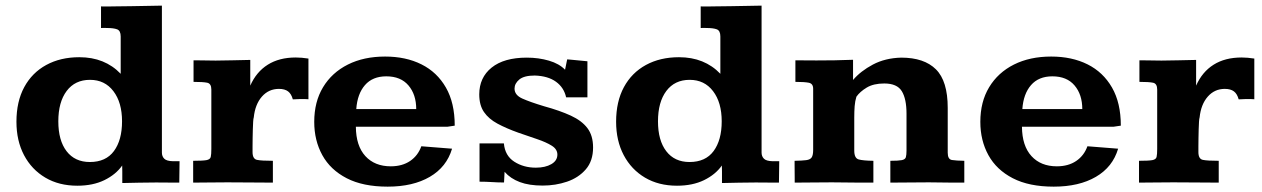

<svg xmlns="http://www.w3.org/2000/svg" viewBox="-20 -662 4574 696"><path d="M260.3 11.2Q193.8 11.2 144.3 -18.1Q94.7 -47.4 67.1 -99.6Q39.6 -151.9 39.6 -220.7Q39.6 -293.9 67.9 -346.2Q96.2 -398.4 147.7 -426.5Q199.2 -454.6 267.6 -454.6Q359.9 -454.6 417.5 -394.5V-529.8Q417.5 -550.8 404.5 -555.7Q391.6 -560.5 368.7 -560.5Q363.3 -561 357.7 -560.8Q352.1 -560.5 346.2 -560.5V-638.7Q372.6 -638.2 398.2 -638.9Q423.8 -639.6 455.6 -639.6Q485.4 -640.1 512.7 -640.6Q540 -641.1 566.9 -641.6V-108.9Q566.9 -95.2 575.4 -86.7Q584 -78.1 606.9 -77.6Q609.4 -77.6 618.4 -77.6Q627.4 -77.6 630.9 -77.6L629.9 0Q610.4 0 588.1 -0.2Q565.9 -0.5 545.9 -0.5Q515.1 0 484.6 0.2Q454.1 0.5 423.3 1.5Q423.3 -3.4 423.3 -15.4Q423.3 -27.3 423.3 -40.5Q423.3 -53.7 422.9 -62Q399.9 -29.3 358.4 -9Q316.9 11.2 260.3 11.2ZM305.7 -74.7Q363.8 -74.7 393.1 -114.5Q422.4 -154.3 422.4 -222.2Q422.4 -290.5 391.1 -331.5Q359.9 -372.6 306.2 -372.6Q252 -372.6 221.7 -332.3Q191.4 -292 191.4 -222.2Q191.4 -152.8 221.4 -113.8Q251.5 -74.7 305.7 -74.7Z M680.2 0V-79.1Q714.8 -79.1 728.3 -81.5Q741.7 -84 743.9 -93Q746.1 -102.1 746.1 -122.1V-337.4Q746.1 -358.9 731.2 -362.1Q716.3 -365.2 681.6 -365.2V-443.4Q692.4 -443.4 711.4 -443.1Q730.5 -442.9 746.1 -442.6Q761.7 -442.4 761.7 -442.4Q792 -442.4 823.2 -443.4Q854.5 -444.3 887.2 -444.8V-351.6Q909.2 -401.4 950.7 -427.5Q992.2 -453.6 1052.2 -453.6Q1073.2 -453.6 1098.1 -449.7V-302.2Q1085.9 -303.2 1069.3 -303Q1052.7 -302.7 1041.5 -301.8Q1036.1 -321.8 1024.2 -330.8Q1012.2 -339.8 991.2 -339.8Q954.1 -339.8 929.4 -311.8Q904.8 -283.7 899.9 -236.3Q898.4 -232.4 897.7 -220.7Q897 -209 896.5 -193.1Q896 -177.2 895.8 -160.9Q895.5 -144.5 895.5 -131.1Q895.5 -117.7 895.5 -110.8Q895.5 -85.9 911.6 -82.5Q927.7 -79.1 969.2 -79.1V0Q930.2 0 892.6 -0.5Q855 -1 804.2 -1Q764.2 -1 737.1 -0.5Q710 0 680.2 0Z M1385.3 14.6Q1295.9 14.6 1236.8 -15.9Q1177.7 -46.4 1148.4 -99.6Q1119.1 -152.8 1119.1 -220.2Q1119.1 -293 1151.1 -345.9Q1183.1 -398.9 1241 -428Q1298.8 -457 1376 -457Q1451.2 -457 1507.8 -428.7Q1564.5 -400.4 1596.4 -344.7Q1628.4 -289.1 1628.4 -206.5L1602.1 -202.6H1270Q1270.5 -133.3 1304.4 -96.2Q1338.4 -59.1 1396.5 -59.1Q1438 -59.1 1466.6 -78.4Q1495.1 -97.7 1507.3 -131.8L1618.7 -123Q1599.1 -56.6 1538.1 -21Q1477.1 14.6 1385.3 14.6ZM1271.5 -266.6H1488.8Q1488.8 -319.3 1460.7 -352.3Q1432.6 -385.3 1380.4 -385.3Q1330.6 -385.3 1303 -353.5Q1275.4 -321.8 1271.5 -266.6Z M1947.3 10.7Q1897.9 10.7 1864.3 -2Q1830.6 -14.6 1809.1 -39.1L1807.1 -0.5Q1784.7 -0.5 1762.7 -2Q1740.7 -3.4 1718.3 -3.4V-142.1H1806.6Q1810.5 -97.7 1844.2 -75.9Q1877.9 -54.2 1922.4 -54.2Q1956.5 -54.2 1978.5 -66.9Q2000.5 -79.6 2000.5 -101.6Q2000.5 -121.1 1980.2 -133.8Q1960 -146.5 1927.5 -157.5Q1895 -168.5 1858.4 -181.2Q1814.9 -196.8 1783.2 -213.9Q1751.5 -231 1734.4 -255.9Q1717.3 -280.8 1717.3 -319.8Q1717.3 -380.9 1762.2 -417Q1807.1 -453.1 1889.6 -453.1Q1932.6 -453.1 1970 -442.1Q2007.3 -431.2 2028.3 -409.2Q2029.3 -413.1 2031 -422.1Q2032.7 -431.2 2034.4 -439Q2036.1 -446.8 2036.1 -446.8Q2036.1 -446.8 2050 -445.6Q2064 -444.3 2081.3 -442.6Q2098.6 -440.9 2109.4 -439.9V-309.1H2032.2Q2024.4 -344.7 1995.4 -365.7Q1966.3 -386.7 1918.5 -388.2Q1879.9 -388.2 1862.5 -373.8Q1845.2 -359.4 1845.2 -340.8Q1845.2 -317.4 1873.5 -304.7Q1901.9 -292 1952.1 -276.9Q2009.3 -261.2 2049.1 -242.9Q2088.9 -224.6 2109.4 -197.5Q2129.9 -170.4 2129.9 -127.4Q2129.9 -78.6 2103.5 -48.1Q2077.1 -17.6 2035.4 -3.4Q1993.7 10.7 1947.3 10.7Z M2434.1 11.2Q2367.7 11.2 2318.1 -18.1Q2268.6 -47.4 2241 -99.6Q2213.4 -151.9 2213.4 -220.7Q2213.4 -293.9 2241.7 -346.2Q2270 -398.4 2321.5 -426.5Q2373 -454.6 2441.4 -454.6Q2533.7 -454.6 2591.3 -394.5V-529.8Q2591.3 -550.8 2578.4 -555.7Q2565.4 -560.5 2542.5 -560.5Q2537.1 -561 2531.5 -560.8Q2525.9 -560.5 2520 -560.5V-638.7Q2546.4 -638.2 2572 -638.9Q2597.7 -639.6 2629.4 -639.6Q2659.2 -640.1 2686.5 -640.6Q2713.9 -641.1 2740.7 -641.6V-108.9Q2740.7 -95.2 2749.3 -86.7Q2757.8 -78.1 2780.8 -77.6Q2783.2 -77.6 2792.2 -77.6Q2801.3 -77.6 2804.7 -77.6L2803.7 0Q2784.2 0 2762 -0.2Q2739.7 -0.5 2719.7 -0.5Q2689 0 2658.4 0.2Q2627.9 0.5 2597.2 1.5Q2597.2 -3.4 2597.2 -15.4Q2597.2 -27.3 2597.2 -40.5Q2597.2 -53.7 2596.7 -62Q2573.7 -29.3 2532.2 -9Q2490.7 11.2 2434.1 11.2ZM2479.5 -74.7Q2537.6 -74.7 2566.9 -114.5Q2596.2 -154.3 2596.2 -222.2Q2596.2 -290.5 2564.9 -331.5Q2533.7 -372.6 2480 -372.6Q2425.8 -372.6 2395.5 -332.3Q2365.2 -292 2365.2 -222.2Q2365.2 -152.8 2395.3 -113.8Q2425.3 -74.7 2479.5 -74.7Z M2860.8 0Q2860.8 -2 2860.8 -13.4Q2860.8 -24.9 2860.6 -39.6Q2860.4 -54.2 2860.4 -65.7Q2860.4 -77.1 2860.4 -79.1Q2888.2 -79.6 2902.8 -81.5Q2917.5 -83.5 2922.6 -91.8Q2927.7 -100.1 2927.7 -118.7V-340.3Q2927.7 -358.9 2911.9 -362.1Q2896 -365.2 2863.3 -365.2Q2863.3 -367.7 2863.3 -386Q2863.3 -404.3 2863.3 -422.6Q2863.3 -440.9 2863.3 -443.4Q2884.3 -443.4 2903.3 -443.1Q2922.4 -442.9 2939.9 -442.9Q2973.1 -442.9 3005.4 -443.4Q3037.6 -443.8 3072.3 -445.3V-372.1Q3099.6 -404.3 3144.3 -428Q3189 -451.7 3247.1 -453.1Q3330.1 -453.1 3372.8 -410.6Q3415.5 -368.2 3415.5 -271V-108.4Q3415.5 -84.5 3430.7 -82Q3445.8 -79.6 3475.6 -79.1V0Q3445.8 0 3417 -0.2Q3388.2 -0.5 3347.2 -1Q3309.1 -1 3274.9 -0.5Q3240.7 0 3207.5 0V-79.1Q3236.8 -79.1 3249 -81.5Q3261.2 -84 3263.7 -92Q3266.1 -100.1 3266.1 -116.2V-250Q3266.1 -303.7 3249 -331.5Q3231.9 -359.4 3185.5 -359.4Q3146.5 -359.4 3121.8 -344.5Q3097.2 -329.6 3084.5 -311.5Q3079.6 -295.9 3078.1 -277.1Q3076.7 -258.3 3076.7 -236.3V-116.2Q3076.7 -88.4 3092.8 -84Q3108.9 -79.6 3146 -79.1V0Q3110.4 0 3076.9 -0.2Q3043.5 -0.5 2995.6 -1Q2955.1 -1 2923.6 -0.5Q2892.1 0 2860.8 0Z M3799.8 14.6Q3710.4 14.6 3651.4 -15.9Q3592.3 -46.4 3563 -99.6Q3533.7 -152.8 3533.7 -220.2Q3533.7 -293 3565.7 -345.9Q3597.7 -398.9 3655.5 -428Q3713.4 -457 3790.5 -457Q3865.7 -457 3922.4 -428.7Q3979 -400.4 4011 -344.7Q4043 -289.1 4043 -206.5L4016.6 -202.6H3684.6Q3685.1 -133.3 3719 -96.2Q3752.9 -59.1 3811 -59.1Q3852.5 -59.1 3881.1 -78.4Q3909.7 -97.7 3921.9 -131.8L4033.2 -123Q4013.7 -56.6 3952.6 -21Q3891.6 14.6 3799.8 14.6ZM3686 -266.6H3903.3Q3903.3 -319.3 3875.2 -352.3Q3847.2 -385.3 3794.9 -385.3Q3745.1 -385.3 3717.5 -353.5Q3689.9 -321.8 3686 -266.6Z M4108.9 0V-79.1Q4143.6 -79.1 4157 -81.5Q4170.4 -84 4172.6 -93Q4174.8 -102.1 4174.8 -122.1V-337.4Q4174.8 -358.9 4159.9 -362.1Q4145 -365.2 4110.4 -365.2V-443.4Q4121.1 -443.4 4140.1 -443.1Q4159.2 -442.9 4174.8 -442.6Q4190.4 -442.4 4190.4 -442.4Q4220.7 -442.4 4252 -443.4Q4283.2 -444.3 4315.9 -444.8V-351.6Q4337.9 -401.4 4379.4 -427.5Q4420.9 -453.6 4481 -453.6Q4502 -453.6 4526.9 -449.7V-302.2Q4514.6 -303.2 4498 -303Q4481.4 -302.7 4470.2 -301.8Q4464.8 -321.8 4452.9 -330.8Q4440.9 -339.8 4419.9 -339.8Q4382.8 -339.8 4358.2 -311.8Q4333.5 -283.7 4328.6 -236.3Q4327.1 -232.4 4326.4 -220.7Q4325.7 -209 4325.2 -193.1Q4324.7 -177.2 4324.5 -160.9Q4324.2 -144.5 4324.2 -131.1Q4324.2 -117.7 4324.2 -110.8Q4324.2 -85.9 4340.3 -82.5Q4356.4 -79.1 4397.9 -79.1V0Q4358.9 0 4321.3 -0.5Q4283.7 -1 4232.9 -1Q4192.9 -1 4165.8 -0.5Q4138.7 0 4108.9 0Z"/></svg>

Font: Kameron
Style: Bold
Weight: 700
Designer: Vernon Adams
Foundry: Vernon Adams
Version: Version 1.100